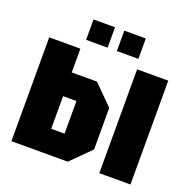

<svg xmlns="http://www.w3.org/2000/svg" viewBox="-128 -847 965 973"><g transform="rotate(20 355.0 -361.0)"><path d="M34 0V-560H202V-432H338L442 -328V-104L338 0ZM202 -128H274V-304H202ZM508 0V-560H676V0ZM214 -612V-722H330V-612ZM380 -612V-722H496V-612Z"/></g></svg>

Font: Tektur Condensed
Style: Bold
Weight: 700
Width: 3
Designer: Adam Jagosz
Foundry: Adam Jagosz
Version: Version 1.005;gftools[0.9.30]